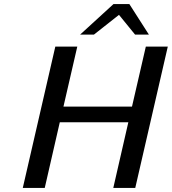

<svg xmlns="http://www.w3.org/2000/svg" viewBox="-20 -924 845 944"><path d="M374 -754 538 -904H616L712 -754H644L565 -851L442 -754ZM92 0 252 -695H360L292 -400H629L697 -695H805L645 0H537L611 -323H274L200 0Z"/></svg>

Font: Coval
Style: Italic
Weight: 400
Foundry: Context Ltd
Version: Version 001.000